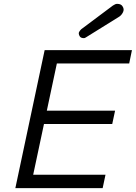

<svg xmlns="http://www.w3.org/2000/svg" viewBox="-20 -969 700 989"><path d="M398.4 -818.4 561.5 -940.4Q574.2 -949.2 583.5 -949.2Q605 -949.2 612.3 -934.6Q620.6 -920.9 613.8 -906.5Q606.9 -892.1 595.2 -883.8L423.3 -776.9Q417 -772.5 412.6 -772.5Q396 -772.5 390.6 -782.2Q382.8 -795.9 387.5 -804.2Q392.1 -812.5 398.4 -818.4ZM210 -710.9H659.7L645.5 -642.1H272.9L221.2 -398.9H572.8L558.1 -330.1H206.5L150.9 -68.8H523.4L508.8 0H59.1Z"/></svg>

Font: Tuffy
Style: Italic
Weight: 400
Italic angle: -12°
Designer: Thatcher Ulrich, Karoly Barta and Michael Everson
Version: Version 001.271